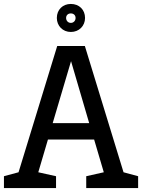

<svg xmlns="http://www.w3.org/2000/svg" viewBox="-28 -953 720 973"><path d="M66 -80 -8 -60V0H256V-60L166 -80L215 -246H449L498 -80L409 -60V0H672V-60L598 -80L402 -720H262ZM332 -643 424 -329H239ZM331 -791C373 -791 403 -822 403 -862C403 -904 373 -933 331 -933C290 -933 260 -904 260 -862C260 -822 290 -791 331 -791ZM331 -837C317 -837 307 -848 307 -862C307 -876 317 -885 331 -885C345 -885 355 -876 355 -862C355 -848 345 -837 331 -837Z"/></svg>

Font: Hermeneus One
Style: Regular
Weight: 400
Designer: Rodrigo Fuenzalida, Pablo Impallari
Foundry: Pablo Impallari, Rodrigo Fuenzalida
Version: Version 1.002